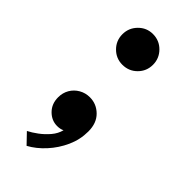

<svg xmlns="http://www.w3.org/2000/svg" viewBox="-193 -488 661 661"><g transform="rotate(45 137.5 -157.0)"><path d="M125 -297.5Q94.5 -297.5 72.8 -319.2Q51 -341 51 -372Q51 -403 72.8 -425Q94.5 -447 125 -447Q156.5 -447 178.2 -425Q200 -403 200 -372Q200 -341 178.2 -319.2Q156.5 -297.5 125 -297.5ZM125.5 -139.5Q158 -139.5 181.5 -116.2Q205 -93 205 -52.5Q205 -13 188.8 23Q172.5 59 146.2 87.8Q120 116.5 89.5 133L54 96Q70 88 88.2 74.5Q106.5 61 121.5 43.2Q136.5 25.5 141.5 5Q131 10.5 115.5 10.5Q88.5 10.5 68.2 -10Q48 -30.5 48 -62Q48 -84 58.2 -101.5Q68.5 -119 86.2 -129.2Q104 -139.5 125.5 -139.5Z"/></g></svg>

Font: League Spartan Medium
Style: Regular
Weight: 500
Foundry: The League of Moveable Type
Version: Version 2.002